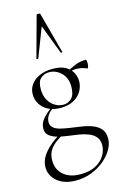

<svg xmlns="http://www.w3.org/2000/svg" viewBox="-148 -793 724 1137"><g transform="rotate(-15 214.0 -224.0)"><path d="M171 282Q99 282 57 246.5Q15 211 15 160Q15 125 34.5 93.5Q54 62 90 32.5Q126 3 175 -25L185 -14Q156 3 128 21.5Q100 40 82 66Q64 92 64 131Q64 186 102 219.5Q140 253 207 253Q263 253 300 233Q337 213 355.5 182Q374 151 374 119Q374 87 357.5 68Q341 49 314 38.5Q287 28 255 23Q223 18 191 14Q161 10 131.5 2.5Q102 -5 82 -20.5Q62 -36 62 -64Q62 -98 87 -126Q112 -154 140 -173L147 -166Q127 -154 114.5 -134.5Q102 -115 102 -94Q102 -71 118.5 -58Q135 -45 160.5 -39Q186 -33 213 -29Q249 -24 285 -18.5Q321 -13 351 -1.5Q381 10 399.5 31.5Q418 53 418 90Q418 123 399 156.5Q380 190 346 218.5Q312 247 267 264.5Q222 282 171 282ZM194 -157Q149 -157 118 -173.5Q87 -190 70.5 -217.5Q54 -245 54 -277Q54 -310 72.5 -336Q91 -362 125 -377.5Q159 -393 205 -393Q257 -393 286.5 -375.5Q316 -358 328 -332.5Q340 -307 340 -283Q340 -250 323.5 -221.5Q307 -193 274.5 -175Q242 -157 194 -157ZM214 -171Q243 -171 265 -192Q287 -213 287 -263Q287 -317 254.5 -348Q222 -379 182 -379Q152 -379 130 -360.5Q108 -342 108 -296Q108 -254 124 -226.5Q140 -199 164.5 -185Q189 -171 214 -171ZM287 -319V-353Q317 -371 346.5 -382.5Q376 -394 411 -394Q413 -394 414.5 -387Q416 -380 416 -373Q416 -363 413.5 -351.5Q411 -340 407 -342Q399 -345 382.5 -350.5Q366 -356 343 -356Q330 -356 318.5 -354Q307 -352 296 -349ZM288 -476Q290 -474 284.5 -472.5Q279 -471 278 -474L210 -653L141 -474Q140 -471 134.5 -472.5Q129 -474 130 -476L198 -725Q199 -730 209 -730Q219 -730 221 -725Z"/></g></svg>

Font: Cormorant Light Light
Style: Regular
Weight: 300
Version: Version 4.000